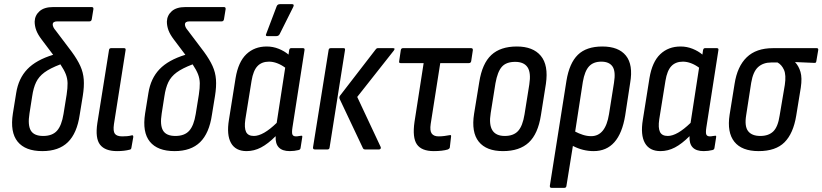

<svg xmlns="http://www.w3.org/2000/svg" viewBox="-20 -720 3962 925"><path d="M184 8Q102 8 65 -37.5Q28 -83 42 -173L58 -272Q69 -342 111.5 -386.5Q154 -431 236 -456L181 -529Q162 -554 154.5 -574.5Q147 -595 147 -616Q148 -646 170.5 -666Q193 -686 236 -686H422Q431 -686 430 -676L422 -627Q420 -617 411 -617H256Q234 -617 234 -602Q234 -589 249 -572L326 -470Q353 -433 367 -402Q381 -371 383.5 -337Q386 -303 379 -259L364 -167Q351 -78 307 -35Q263 8 184 8ZM122 -173Q113 -117 128.5 -91Q144 -65 188 -65Q232 -65 254.5 -90Q277 -115 286 -171L301 -264Q306 -297 305.5 -319.5Q305 -342 297 -362.5Q289 -383 271 -410Q221 -391 194 -371Q167 -351 154 -324Q141 -297 135 -256Z M544 8Q486 8 462 -23Q438 -54 449 -127L505 -478Q506 -488 515 -488H578Q587 -488 585 -478L529 -122Q524 -88 533.5 -75.5Q543 -63 569 -63Q581 -63 592.5 -64Q604 -65 615 -68Q623 -70 622 -59L613 -8Q612 0 605 1Q579 8 544 8Z M821 8Q739 8 702 -37.5Q665 -83 679 -173L695 -272Q706 -342 748.5 -386.5Q791 -431 873 -456L818 -529Q799 -554 791.5 -574.5Q784 -595 784 -616Q785 -646 807.5 -666Q830 -686 873 -686H1059Q1068 -686 1067 -676L1059 -627Q1057 -617 1048 -617H893Q871 -617 871 -602Q871 -589 886 -572L963 -470Q990 -433 1004 -402Q1018 -371 1020.5 -337Q1023 -303 1016 -259L1001 -167Q988 -78 944 -35Q900 8 821 8ZM759 -173Q750 -117 765.5 -91Q781 -65 825 -65Q869 -65 891.5 -90Q914 -115 923 -171L938 -264Q943 -297 942.5 -319.5Q942 -342 934 -362.5Q926 -383 908 -410Q858 -391 831 -371Q804 -351 791 -324Q778 -297 772 -256Z M1168 8Q1115 8 1093 -31Q1071 -70 1083 -143L1115 -344Q1128 -422 1167 -459Q1206 -496 1265 -496Q1295 -496 1322.5 -485Q1350 -474 1370 -457L1373 -478Q1375 -488 1382 -488H1440Q1449 -488 1447 -478L1389 -106Q1385 -80 1389 -71.5Q1393 -63 1406 -63Q1413 -63 1419.5 -64.5Q1426 -66 1431 -66Q1438 -68 1436 -58L1428 -7Q1427 1 1418 3Q1398 8 1376 8Q1304 8 1308 -64Q1271 -27 1237.5 -9.5Q1204 8 1168 8ZM1162 -145Q1156 -104 1165.5 -84.5Q1175 -65 1203 -65Q1248 -65 1313 -128L1354 -394Q1335 -408 1315 -415.5Q1295 -423 1276 -423Q1241 -423 1220.5 -401.5Q1200 -380 1192 -331ZM1268 -546Q1257 -546 1263 -558L1313 -690Q1317 -700 1329 -700H1387Q1399 -700 1393 -687L1327 -555Q1322 -546 1311 -546Z M1738 0Q1732 0 1729 -5L1616 -244Q1613 -252 1618 -259L1790 -482Q1794 -488 1800 -488H1874Q1886 -488 1877 -476L1701 -253L1814 -12Q1816 -7 1813.5 -3.5Q1811 0 1806 0ZM1497 0Q1487 0 1488 -10L1563 -478Q1564 -488 1573 -488H1636Q1644 -488 1642 -478L1568 -10Q1567 0 1558 0Z M2070 8Q2011 8 1988.5 -24.5Q1966 -57 1977 -133L2021 -416H1910Q1901 -416 1903 -425L1911 -479Q1913 -488 1921 -488H2250Q2259 -488 2258 -478L2250 -425Q2248 -416 2239 -416H2101L2055 -123Q2050 -90 2060 -76.5Q2070 -63 2093 -63Q2108 -63 2122 -65Q2136 -67 2147 -69Q2155 -71 2153 -61L2147 -9Q2145 -3 2138 0Q2125 4 2107.5 6Q2090 8 2070 8Z M2403 8Q2323 8 2286.5 -37.5Q2250 -83 2264 -172L2289 -325Q2303 -414 2347 -455Q2391 -496 2470 -496Q2548 -496 2585.5 -451Q2623 -406 2610 -316L2586 -165Q2572 -75 2527.5 -33.5Q2483 8 2403 8ZM2412 -65Q2454 -65 2476 -89Q2498 -113 2507 -169L2530 -313Q2539 -370 2521.5 -396Q2504 -422 2462 -422Q2419 -422 2398 -398.5Q2377 -375 2367 -319L2344 -175Q2326 -65 2412 -65Z M2637 185Q2628 185 2629 175L2709 -331Q2723 -416 2764 -456Q2805 -496 2882 -496Q2960 -496 2995.5 -452Q3031 -408 3016 -321L2992 -164Q2964 8 2840 8Q2788 8 2740 -17L2709 175Q2708 185 2699 185ZM2788 -326 2751 -86Q2768 -77 2788 -70.5Q2808 -64 2828 -64Q2897 -64 2914 -170L2938 -321Q2947 -376 2931 -399.5Q2915 -423 2877 -423Q2839 -423 2818 -400.5Q2797 -378 2788 -326Z M3162 8Q3109 8 3087 -31Q3065 -70 3077 -143L3109 -344Q3122 -422 3161 -459Q3200 -496 3259 -496Q3289 -496 3316.5 -485Q3344 -474 3364 -457L3367 -478Q3369 -488 3376 -488H3434Q3443 -488 3441 -478L3383 -106Q3379 -80 3383 -71.5Q3387 -63 3400 -63Q3407 -63 3413.5 -64.5Q3420 -66 3425 -66Q3432 -68 3430 -58L3422 -7Q3421 1 3412 3Q3392 8 3370 8Q3298 8 3302 -64Q3265 -27 3231.5 -9.5Q3198 8 3162 8ZM3156 -145Q3150 -104 3159.5 -84.5Q3169 -65 3197 -65Q3242 -65 3307 -128L3348 -394Q3329 -408 3309 -415.5Q3289 -423 3270 -423Q3235 -423 3214.5 -401.5Q3194 -380 3186 -331Z M3635 8Q3554 8 3518 -37Q3482 -82 3495 -167L3519 -316Q3532 -400 3577.5 -444Q3623 -488 3704 -488H3915Q3923 -488 3922 -479L3913 -426Q3912 -416 3904 -417L3811 -421V-420Q3828 -402 3836.5 -373.5Q3845 -345 3838 -298L3816 -163Q3802 -77 3759.5 -34.5Q3717 8 3635 8ZM3643 -65Q3683 -65 3705.5 -87Q3728 -109 3736 -163L3761 -311Q3768 -359 3757 -383.5Q3746 -408 3726 -419H3696Q3657 -419 3632.5 -397Q3608 -375 3599 -321L3575 -166Q3566 -112 3584 -88.5Q3602 -65 3643 -65Z"/></svg>

Font: Sofia Sans Condensed Medium
Style: Italic
Weight: 500
Italic angle: -9°
Designer: Botio Nikoltchev, Ani Petrova
Foundry: lettersoup
Version: Version 4.101; ttfautohint (v1.8.4.7-5d5b)